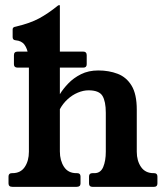

<svg xmlns="http://www.w3.org/2000/svg" viewBox="-20 -724 639 744"><path d="M303 -524Q316 -524 316 -510V-475Q316 -462 303 -462H48Q34 -462 34 -475V-510Q34 -524 48 -524ZM279 -53Q292 -53 292 -40V-13Q292 0 277 0H28Q13 0 13 -13V-40Q13 -53 26 -53H28Q60 -53 76 -77Q92 -101 92 -136V-466Q92 -491 89 -513Q86 -535 75 -550.5Q64 -566 40 -568Q29 -569 29 -580V-610Q29 -615 32 -617.5Q35 -620 42 -621Q97 -634 132 -653Q167 -672 204 -702Q207 -704 209 -704H210Q212 -704 212 -702V-359Q224 -379 244.5 -400.5Q265 -422 294 -436.5Q323 -451 361 -451Q402 -451 436 -438Q470 -425 490 -392Q510 -359 510 -299V-136Q510 -101 526.5 -77Q543 -53 575 -53H577Q590 -53 590 -40V-13Q590 0 577 0H338Q325 0 325 -13V-40Q325 -53 338 -53H346Q370 -53 380 -77Q390 -101 390 -136V-287Q390 -331 377 -352.5Q364 -374 323 -374Q303 -374 281.5 -365Q260 -356 242 -339.5Q224 -323 212 -301V-137Q212 -102 228 -77.5Q244 -53 276 -53Z"/></svg>

Font: Young Serif Light
Style: Regular
Weight: 300
Designer: Bastien Sozeau
Foundry: NBR — Bastien Sozeau
Version: Version 5.001